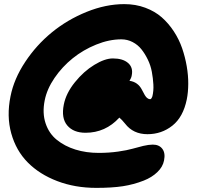

<svg xmlns="http://www.w3.org/2000/svg" viewBox="-20 -705 964 927"><path d="M444.8 202.1Q342.3 202.1 256.6 169.4Q170.9 136.7 114.3 79.6Q57.6 22.5 34.4 -60.8Q11.2 -144 30.8 -240.2Q47.4 -324.2 101.6 -406Q155.8 -487.8 230.5 -548.8Q305.2 -609.9 397.9 -647.5Q490.7 -685.1 580.1 -685.1Q634.8 -685.1 681.4 -667.7Q728 -650.4 761 -621.3Q793.9 -592.3 819.3 -553.5Q844.7 -514.6 859.4 -471.9Q874 -429.2 881.6 -385Q889.2 -340.8 888.9 -300Q888.7 -259.3 881.8 -225.1Q864.3 -139.6 812.3 -98.4Q760.3 -57.1 691.9 -57.1Q623 -57.1 584 -107.9Q567.9 -127.9 556.2 -137.2Q489.3 -64 393.1 -64Q334.5 -64 304.7 -99.4Q274.9 -134.8 288.1 -200.2Q298.8 -254.9 341.6 -307.9Q384.3 -360.8 435.3 -391.8Q486.3 -422.9 524.9 -422.9Q572.8 -422.9 598.1 -401.1Q623.5 -379.4 616.2 -341.8Q614.7 -329.6 605 -314.9Q646 -309.1 665 -272Q672.9 -255.9 679.2 -245.6Q685.5 -235.4 690.7 -231.7Q695.8 -228 698.5 -227.1Q701.2 -226.1 705.1 -226.1Q710.9 -226.1 715.8 -240.2Q722.2 -266.6 720.5 -297.1Q718.8 -327.6 713.1 -358.2Q707.5 -388.7 693.8 -417Q680.2 -445.3 662.8 -467Q645.5 -488.8 620.1 -502Q594.7 -515.1 565.9 -515.1Q506.8 -515.1 444.3 -489.7Q381.8 -464.4 331.1 -423.6Q280.3 -382.8 243.4 -328.9Q206.5 -274.9 195.8 -220.2Q183.6 -159.2 200 -109.9Q216.3 -60.5 254.4 -29.8Q292.5 1 344.2 17.1Q396 33.2 456.1 33.2Q505.9 33.2 550 26.9Q594.2 20.5 619.4 13.2Q644.5 5.9 671.4 -0.5Q698.2 -6.8 717.8 -6.8Q748.5 -6.8 763.9 13.7Q779.3 34.2 772 69.8Q766.1 100.6 739.7 126Q713.4 151.4 673.8 167Q625.5 186 573 194.1Q520.5 202.1 444.8 202.1Z"/></svg>

Font: Shantell Sans Bouncy
Style: Italic
Weight: 800
Italic angle: -11.31°
Designer: Stephen Nixon, Anya Danilova, Shantell Martin
Foundry: Arrow Type
Version: Version 1.006;[9816181b4]